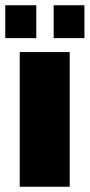

<svg xmlns="http://www.w3.org/2000/svg" viewBox="-36 -710 341 730"><path d="M39 -512H229V0H39ZM-16 -690H102V-565H-16ZM168 -690H285V-565H168Z"/></svg>

Font: Decalotype Black
Style: Regular
Weight: 900
Designer: Alfredo Marco Pradil
Foundry: Alfredo Marco Pradil
Version: Version 1.0